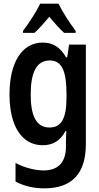

<svg xmlns="http://www.w3.org/2000/svg" viewBox="-20 -786 540 1051"><path d="M106 -617V-606H169C191 -626 220 -659 250 -694C279 -659 306 -629 331 -606H394V-617C359 -664 322 -721 300 -766H200C181 -725 140 -662 106 -617ZM223 245C377 245 450 161 450 2V-542H358L348 -472H342C309 -529 268 -553 214 -553C100 -553 32 -444 32 -269C32 -95 100 9 214 9C266 9 309 -13 339 -69H343C342 -54 341 -24 341 -5V17C341 100 300 147 219 147C176 147 118 134 65 106V208C113 233 164 245 223 245ZM251 -88C179 -88 148 -151 148 -269C148 -389 180 -455 252 -455C317 -455 344 -401 344 -270V-251C344 -135 314 -88 251 -88Z"/></svg>

Font: Noto Sans Mono ExtraCondensed SemiBold
Style: Regular
Weight: 600
Width: 2
Designer: Monotype Design Team
Foundry: Monotype Imaging Inc.
Version: Version 2.014